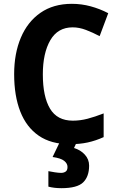

<svg xmlns="http://www.w3.org/2000/svg" viewBox="-20 -744 619 1004"><path d="M360 -601Q282 -601 243 -533.5Q204 -466 204 -355Q204 -239 241.5 -176Q279 -113 361 -113Q399 -113 437.5 -123Q476 -133 522 -151V-27Q480 -8 438.5 1Q397 10 346 10Q247 10 182.5 -34.5Q118 -79 86 -161Q54 -243 54 -356Q54 -464 89 -547Q124 -630 191.5 -677Q259 -724 356 -724Q406 -724 454 -711Q502 -698 546 -675L501 -555Q465 -574 429.5 -587.5Q394 -601 360 -601ZM446 122Q446 179 415 209.5Q384 240 301 240Q263 240 233 232V151Q248 154 267 157Q286 160 300 160Q313 160 323 153.5Q333 147 333 129Q333 111 315.5 97Q298 83 255 77L292 0H381L367 30Q401 40 423.5 64.5Q446 89 446 122Z"/></svg>

Font: Noto Sans Tamil SemiCondensed
Style: Bold
Weight: 700
Width: 4
Designer: Jelle Bosma - Monotype Design Team
Foundry: Monotype Imaging Inc.
Version: Version 2.004; ttfautohint (v1.8.4.7-5d5b)